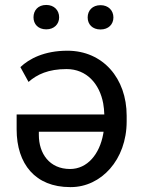

<svg xmlns="http://www.w3.org/2000/svg" viewBox="-20 -743 568 772"><path d="M251 -539.1C158.2 -539.1 97.2 -506.8 62 -473.1L94.7 -413.6C128.9 -443.8 174.8 -465.3 247.6 -465.3C328.1 -465.3 380.4 -406.2 395 -327.1C397.5 -313 398.9 -297.9 399.4 -282.7H46.9V-222.7C46.9 -83.5 122.1 9.3 261.7 9.3H265.1C385.7 9.3 489.3 -99.6 489.3 -254.9V-277.8C489.3 -428.2 393.6 -539.1 251 -539.1ZM114.7 -673.3C114.7 -646 133.3 -625 166 -625C197.8 -625 217.8 -646 217.8 -673.3C217.8 -701.7 197.8 -723.1 166 -723.1C133.3 -723.1 114.7 -701.7 114.7 -673.3ZM332.5 -672.9C332.5 -645 351.6 -624.5 384.3 -624.5C416 -624.5 436 -645 436 -672.9C436 -700.7 416 -722.2 384.3 -722.2C351.6 -722.2 332.5 -700.7 332.5 -672.9ZM395 -204.1C380.4 -123.5 331.5 -63.5 261.7 -63.5C178.7 -63.5 136.2 -126 136.2 -200.2V-213.4H396.5C396 -210 395.5 -207 395 -204.1Z"/></svg>

Font: Bert Sans
Style: Regular
Weight: 400
Designer: Christian Robertson (Google), Cristiano Sobral
Foundry: Google, Cristiano Sobral
Version: Version 3.101